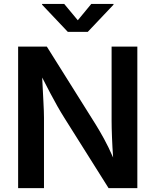

<svg xmlns="http://www.w3.org/2000/svg" viewBox="-20 -967 799 987"><path d="M73.2 0V-727.5H220.7L472.2 -326.7Q491.7 -295.4 514.6 -253.7Q537.6 -211.9 561.5 -157.2Q557.6 -210 555.7 -261.2Q553.7 -312.5 553.7 -345.7V-727.5H686V0H538.1L311 -360.8Q292 -391.1 275.1 -420.9Q258.3 -450.7 239.7 -485.8Q221.2 -521 196.8 -568.4Q200.2 -501 203.1 -446.3Q206.1 -391.6 206.1 -361.3V0ZM310.1 -946.8 379.9 -862.8 449.2 -946.8H563.5V-942.9L431.2 -803.2H328.6L196.3 -942.9V-946.8Z"/></svg>

Font: Inter-SemiBold
Style: Regular
Weight: 600
Designer: Rasmus Andersson
Foundry: rsms
Version: Version 4.000;git-a52131595